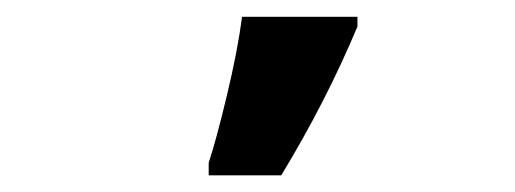

<svg xmlns="http://www.w3.org/2000/svg" viewBox="-20 -816 617 230"><path d="M230 -621.1Q238.8 -647.5 251.7 -701.2Q264.6 -754.9 270 -795.9H408.2V-784.2Q370.1 -693.4 316.9 -606H230Z"/></svg>

Font: Samim FD
Style: Bold-FD
Weight: 700
Foundry: DejaVu fonts team - Redesigned by Saber Rastikerdar
Version: Version 4.0.1